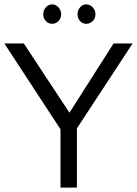

<svg xmlns="http://www.w3.org/2000/svg" viewBox="-31 -859 627 879"><path d="M167 -794Q167 -812 179 -825.5Q191 -839 208 -839Q224 -839 236.5 -825.5Q249 -812 249 -794Q249 -775 236.5 -762.5Q224 -750 208 -750Q191 -750 179 -762.5Q167 -775 167 -794ZM324 -794Q324 -812 335.5 -825.5Q347 -839 364 -839Q381 -839 393.5 -825.5Q406 -812 406 -794Q406 -775 393.5 -762.5Q381 -750 364 -750Q347 -750 335.5 -762.5Q324 -775 324 -794ZM-11 -660H78L287 -343L489 -660H576L321 -271V0H246V-267Z"/></svg>

Font: Quattrocento Sans
Style: Regular
Weight: 400
Designer: Pablo Impallari
Foundry: Pablo Impallari, Igino Marini, Brenda Gallo
Version: Version 2.000